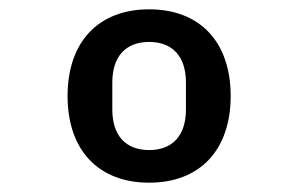

<svg xmlns="http://www.w3.org/2000/svg" viewBox="-20 -730 640 412"><path d="M300 -338C409 -338 475 -408 475 -524C475 -640 409 -710 300 -710C191 -710 125 -640 125 -524C125 -408 191 -338 300 -338ZM300 -408C249 -408 221 -440 221 -495V-553C221 -608 249 -640 300 -640C351 -640 379 -608 379 -553V-495C379 -440 351 -408 300 -408Z"/></svg>

Font: IBM Mono SemiBold
Style: Regular
Weight: 600
Monospace: yes
Designer: Mike Abbink, Paul van der Laan, Pieter van Rosmalen
Foundry: Bold Monday
Version: Version 2.3